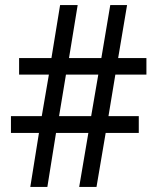

<svg xmlns="http://www.w3.org/2000/svg" viewBox="-20 -734 618 754"><path d="M433 -441H555V-506H444L479 -714H413L378 -506H251L285 -714H216L182 -506H55V-441H172L144 -278H23V-212H133L99 0H166L200 -212H327L291 0H359L395 -212H525V-278H406ZM212 -278 239 -441H366L338 -278Z"/></svg>

Font: Noto Sans Thai Looped SemiCondensed
Style: Regular
Weight: 400
Width: 4
Designer: Sasikarn Vongin, Ben Mitchell
Foundry: The Fontpad Ltd
Version: Version 1.001